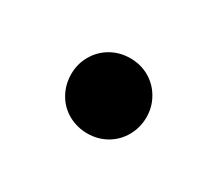

<svg xmlns="http://www.w3.org/2000/svg" viewBox="-43 -481 306 270"><g transform="rotate(30 110.0 -346.0)"><path d="M48.8 -346.4Q48.8 -363.1 56.9 -377.1Q64.9 -391.1 79 -399.2Q93.1 -407.2 110 -407.2Q127 -407.2 140.9 -399.2Q154.8 -391.1 162.8 -377.1Q170.9 -363.1 170.9 -346.4Q170.9 -329.6 162.8 -315.4Q154.8 -301.3 140.8 -293.2Q126.8 -285.2 110 -285.2Q93.3 -285.2 79 -293.1Q64.8 -301.1 56.8 -315.3Q48.8 -329.6 48.8 -346.4Z"/></g></svg>

Font: Intratopia Thin
Style: Regular
Weight: 100
Designer: Rasmus Andersson
Foundry: rsms
Version: Version 3.000;Glyphs 3.2.3 (3260)